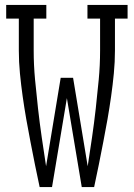

<svg xmlns="http://www.w3.org/2000/svg" viewBox="-20 -755 540 775"><path d="M140 0Q130 -45 121 -91Q112 -137 103 -182.5Q94 -228 86 -274Q78 -320 71.5 -366Q65 -412 60.5 -458.5Q56 -505 56 -551V-680H5V-735H167V-680H116V-551Q116 -492 121.5 -433.5Q127 -375 133.5 -317Q140 -259 148.5 -200.5Q157 -142 166 -84L225 -441H275L334 -84Q343 -142 351.5 -200.5Q360 -259 366.5 -317Q373 -375 378.5 -433.5Q384 -492 384 -551V-680H333V-735H495V-680H444V-551Q444 -505 439.5 -458.5Q435 -412 428.5 -366Q422 -320 414 -274Q406 -228 397 -182.5Q388 -137 379 -91Q370 -45 360 0H310L250 -359L190 0Z"/></svg>

Font: Iosevka Curly Slab Light
Style: Regular
Weight: 300
Monospace: yes
Designer: Belleve Invis
Foundry: Belleve Invis
Version: Version 22.1.2; ttfautohint (v1.8.4)